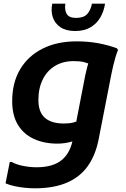

<svg xmlns="http://www.w3.org/2000/svg" viewBox="-20 -780 683 1040"><path d="M169 240Q143 240 114 237Q85 234 57.5 228Q30 222 10 213L33 97H42Q70 112 107 119Q144 126 178 126Q268 126 316 85.5Q364 45 377 -38L442 -373Q448 -401 453.5 -421Q459 -441 466 -456L478 -427Q454 -439 433.5 -444Q413 -449 379 -449Q321 -449 278 -423Q235 -397 211.5 -349.5Q188 -302 188 -238Q188 -173 223 -142Q258 -111 326 -111Q356 -111 375.5 -116Q395 -121 407 -127L386 -20Q377 -15 361.5 -11Q346 -7 328 -4.5Q310 -2 291 -2Q219 -2 163.5 -27.5Q108 -53 77 -104Q46 -155 46 -232Q46 -332 89 -404.5Q132 -477 210.5 -516.5Q289 -556 395 -556Q457 -556 511.5 -546Q566 -536 614 -518L619 -509Q612 -492 605.5 -470Q599 -448 593.5 -425Q588 -402 584 -382L514 -24Q497 62 454.5 121Q412 180 341 210Q270 240 169 240ZM387 -612Q338 -612 307.5 -632.5Q277 -653 266 -686.5Q255 -720 263 -760H334Q329 -724 342 -703.5Q355 -683 392 -683Q433 -683 452 -703.5Q471 -724 478 -760H549Q543 -720 524 -686.5Q505 -653 471 -632.5Q437 -612 387 -612Z"/></svg>

Font: Kufam SemiBold
Style: Italic
Weight: 600
Italic angle: -11°
Designer: Artur Schmal
Foundry: Original Type
Version: Version 1.301; ttfautohint (v1.8.3)